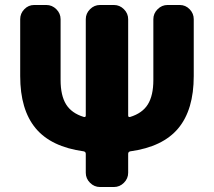

<svg xmlns="http://www.w3.org/2000/svg" viewBox="-20 -750 858 770"><path d="M316 -143Q185 -161 123 -235.5Q61 -310 61 -445V-673Q61 -696 77.5 -713Q94 -730 117 -730H166Q189 -730 206 -713Q223 -696 223 -673V-429Q223 -367 245 -331.5Q267 -296 316 -281Q324 -279 324 -287V-673Q324 -696 341 -713Q358 -730 381 -730H437Q460 -730 477 -713Q494 -696 494 -673V-287Q494 -279 502 -281Q551 -296 573 -331.5Q595 -367 595 -429V-673Q595 -696 612 -713Q629 -730 652 -730H701Q724 -730 740.5 -713Q757 -696 757 -673V-445Q757 -310 695 -235.5Q633 -161 502 -143Q494 -141 494 -133V-57Q494 -34 477 -17Q460 0 437 0H381Q358 0 341 -17Q324 -34 324 -57V-133Q324 -141 316 -143Z"/></svg>

Font: Rounded Mplus 1c ExtraBold
Style: Regular
Weight: 800
Version: Version 1.059.20150529